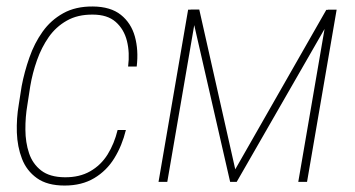

<svg xmlns="http://www.w3.org/2000/svg" viewBox="-20 -558 1089 589"><path d="M178.7 -14.2Q223.6 -13.7 256.6 -32.5Q289.6 -51.3 310.1 -84.2Q330.6 -117.2 340.8 -159.2H366.2Q354.5 -111.3 330.8 -72.8Q307.1 -34.2 269 -11.5Q231 11.2 178.2 11.2Q125 11.2 93.3 -11.5Q61.5 -34.2 47.4 -71Q33.2 -107.9 31.7 -151.4Q30.3 -194.8 37.6 -237.3L46.4 -293.5Q54.7 -337.4 70.1 -381.3Q85.4 -425.3 110.6 -460.7Q135.7 -496.1 173.8 -517.3Q211.9 -538.6 265.1 -538.1Q319.3 -537.6 350.8 -512.5Q382.3 -487.3 393.8 -445.8Q405.3 -404.3 399.4 -354H373Q378.4 -396.5 369.4 -432.4Q360.4 -468.3 335 -490.7Q309.6 -513.2 264.6 -513.2Q218.3 -513.7 184.8 -494.6Q151.4 -475.6 129.4 -444.1Q107.4 -412.6 93.5 -373.3Q79.6 -334 72.8 -293.5L64 -236.3Q57.6 -199.2 57.9 -160.2Q58.1 -121.1 69.1 -88.1Q80.1 -55.2 106.4 -34.9Q132.8 -14.6 178.7 -14.2Z M701.7 -38.6 981 -527.8H1009.3L706.1 0H686L564.9 -528.8H591.3ZM584 -528.3 493.2 0H466.3L557.1 -528.3ZM895 0 985.8 -528.3H1012.7L921.9 0Z"/></svg>

Font: Roboto Condensed Thin
Style: Italic
Weight: 250
Italic angle: -12°
Designer: Christian Robertson
Foundry: Google
Version: Version 3.008; 2023